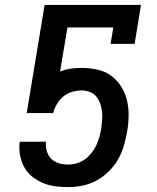

<svg xmlns="http://www.w3.org/2000/svg" viewBox="-20 -755 640 783"><path d="M258 8Q231 8 204.5 4.5Q178 1 154.5 -9Q131 -19 111 -35Q91 -51 79 -73Q67 -95 62 -121Q57 -147 60 -174L61 -177H168L167 -174Q166 -155 171.5 -137Q177 -119 190 -106.5Q203 -94 221 -89Q239 -84 258 -84Q275 -84 293 -89Q311 -94 326 -105Q341 -116 353 -131Q365 -146 372.5 -162Q380 -178 385 -195.5Q390 -213 393 -231Q395 -248 396.5 -265.5Q398 -283 396 -300.5Q394 -318 388.5 -333.5Q383 -349 372.5 -361.5Q362 -374 346.5 -380Q331 -386 313 -386Q294 -386 274.5 -380.5Q255 -375 239 -362Q223 -349 212.5 -331.5Q202 -314 197 -294H89L162 -735H555L529 -576H431L442 -643H255L225 -463Q247 -472 269 -475Q291 -478 313 -478Q346 -478 377.5 -471Q409 -464 433.5 -446Q458 -428 474.5 -401.5Q491 -375 498 -345Q505 -315 504.5 -282Q504 -249 498 -216Q493 -188 484.5 -159Q476 -130 460.5 -103.5Q445 -77 422.5 -55Q400 -33 373 -18.5Q346 -4 316.5 2Q287 8 258 8Z"/></svg>

Font: Iosevka Slab Semibold Extended
Style: Italic
Weight: 600
Width: 7
Italic angle: -9°
Monospace: yes
Designer: Belleve Invis
Foundry: Belleve Invis
Version: Version 11.1.0; ttfautohint (v1.8.3)